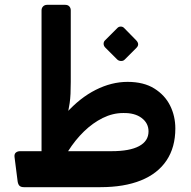

<svg xmlns="http://www.w3.org/2000/svg" viewBox="-20 -770 791 795"><path d="M79 5Q67 5 61 -0.5Q55 -6 53 -19L40 -121Q39 -133 46 -138.5Q53 -144 63 -144H154Q197 -238 254 -301.5Q311 -365 376.5 -398Q442 -431 508 -431Q575 -431 619 -403.5Q663 -376 684.5 -332.5Q706 -289 706 -238Q706 -160 669.5 -105.5Q633 -51 563.5 -23Q494 5 396 5ZM262 -144H442Q517 -144 556 -165Q595 -186 595 -226Q595 -260 566.5 -281.5Q538 -303 490 -302Q447 -302 405.5 -281.5Q364 -261 327.5 -225.5Q291 -190 262 -144ZM152 -115V-727Q152 -737 158.5 -743.5Q165 -750 175 -750H250Q261 -750 267 -743.5Q273 -737 273 -727V-431Q273 -403 272 -382Q271 -361 268.5 -343.5Q266 -326 262.5 -309Q259 -292 254.5 -270.5Q250 -249 244 -221ZM496 -523Q490 -517 480.5 -517.5Q471 -518 465 -524L416 -573Q409 -580 409 -589Q409 -598 416 -604L465 -653Q471 -660 480 -660Q489 -660 495 -653L543 -604Q560 -587 545 -572Z"/></svg>

Font: Rubik SemiBold
Style: Regular
Weight: 600
Designer: Hubert and Fischer
Foundry: Hubert and Fischer
Version: Version 2.300;gftools[0.9.30]